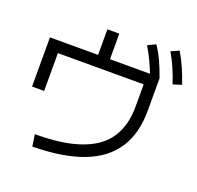

<svg xmlns="http://www.w3.org/2000/svg" viewBox="-141 -981 1161 1129"><g transform="rotate(20 440.0 -416.5)"><path d="M163.3 -76.7Q293.3 -76.7 387.8 -98.9Q482.2 -121.1 543.3 -164.4Q604.4 -207.8 634.4 -275Q664.4 -342.2 664.4 -433.3V-571.1H127.8V-334.4H52.2V-642.2H353.3V-802.2H427.8V-642.2H737.8L740 -636.7V-433.3Q740 -291.1 677.8 -196.1Q615.6 -101.1 490.6 -53.3Q365.6 -5.6 174.4 -3.3ZM687.8 -616.7Q667.8 -671.1 648.3 -712.2Q628.9 -753.3 604.4 -794.4L654.4 -817.8Q682.2 -775.6 702.2 -731.7Q722.2 -687.8 740 -636.7ZM824.4 -628.9Q806.7 -682.2 787.8 -725Q768.9 -767.8 745.6 -807.8L795.6 -830Q821.1 -786.7 840.6 -742.2Q860 -697.8 877.8 -645.6Z"/></g></svg>

Font: Paperlogy 4 Regular
Style: Regular
Weight: 400
Designer: redesigned by Lee Juim, glyphs from Gmarket Sans & Montserrat
Foundry: PT&
Version: Version 1.001